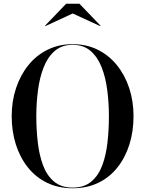

<svg xmlns="http://www.w3.org/2000/svg" viewBox="-20 -996 776 1026"><path d="M368.5 10Q291.5 10 231 -19.5Q170.5 -49 128.5 -102Q86.5 -155 64.5 -224.8Q42.5 -294.5 42.5 -375Q42.5 -455.5 65.8 -525.2Q89 -595 131.8 -648Q174.5 -701 234.8 -730.5Q295 -760 368.5 -760Q442 -760 501.8 -730.5Q561.5 -701 604.5 -648Q647.5 -595 670.5 -525.2Q693.5 -455.5 693.5 -375Q693.5 -294.5 671.8 -224.8Q650 -155 608.2 -102Q566.5 -49 506 -19.5Q445.5 10 368.5 10ZM368.5 6.5Q430 6.5 468.2 -26Q506.5 -58.5 526.8 -113.2Q547 -168 554.5 -236.2Q562 -304.5 562 -375Q562 -446 553.2 -514Q544.5 -582 523 -636.8Q501.5 -691.5 463.8 -724Q426 -756.5 368.5 -756.5Q310.5 -756.5 272.8 -724Q235 -691.5 213.5 -636.8Q192 -582 183 -514Q174 -446 174 -375Q174 -304.5 181.8 -236.2Q189.5 -168 209.8 -113.2Q230 -58.5 268.5 -26Q307 6.5 368.5 6.5ZM222.5 -856.5 221 -859 333.5 -976H404.5L517 -859L515.5 -856.5L368.5 -924Z"/></svg>

Font: Bodoni Moda 48pt Medium
Style: Regular
Weight: 500
Designer: Owen Earl
Foundry: indestructible type
Version: Version 2.005